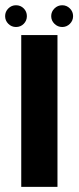

<svg xmlns="http://www.w3.org/2000/svg" viewBox="-34 -730 310 750"><path d="M49 0H190.5V-593H49ZM28.5 -624.5Q46.5 -624.5 58.8 -637Q71 -649.5 71 -667Q71 -684.5 58.8 -697Q46.5 -709.5 28.5 -709.5Q11 -709.5 -1.5 -697Q-14 -684.5 -14 -667Q-14 -649.5 -1.5 -637Q11 -624.5 28.5 -624.5ZM209 -624.5Q226.5 -624.5 239 -637Q251.5 -649.5 251.5 -667Q251.5 -684.5 239 -697Q226.5 -709.5 209 -709.5Q191.5 -709.5 178.8 -697Q166 -684.5 166 -667Q166 -649.5 178.8 -637Q191.5 -624.5 209 -624.5Z"/></svg>

Font: Anybody UltraCondensed Thin SemiBold
Style: Regular
Weight: 600
Version: Version 1.111